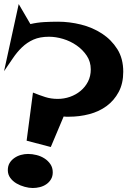

<svg xmlns="http://www.w3.org/2000/svg" viewBox="-20 -897 633 947"><path d="M587.9 -543Q587.9 -485.4 565.4 -443.4Q543 -401.4 505.9 -374Q468.8 -346.7 420.4 -334Q372.1 -321.3 320.3 -321.3Q312.5 -321.3 306.6 -321.3Q300.8 -321.3 293.9 -322.3L230.5 -171.9L111.3 -203.1L142.6 -440.4Q173.8 -427.7 202.6 -418.5Q231.4 -409.2 264.6 -409.2Q295.9 -409.2 325.2 -419.4Q354.5 -429.7 377.4 -448.7Q400.4 -467.8 414.1 -494.6Q427.7 -521.5 427.7 -554.7Q427.7 -592.8 407.7 -622.6Q387.7 -652.3 357.4 -673.3Q327.1 -694.3 291 -705.1Q254.9 -715.8 221.7 -715.8Q176.8 -715.8 145 -701.7Q113.3 -687.5 88.4 -663.6Q63.5 -639.6 43 -608.9Q22.5 -578.1 0 -545.9L72.3 -877L129.9 -778.3Q163.1 -786.1 197.8 -788.1Q232.4 -790 266.6 -790Q322.3 -790 379.4 -775.9Q436.5 -761.7 482.9 -731.4Q529.3 -701.2 558.6 -654.8Q587.9 -608.4 587.9 -543ZM240.2 -46.9Q240.2 -27.3 231.4 -12.7Q222.7 2 208.5 11.7Q194.3 21.5 176.8 25.9Q159.2 30.3 141.6 30.3Q123 30.3 101.6 24.4Q80.1 18.6 61.5 7.8Q43 -2.9 30.8 -19.5Q18.6 -36.1 18.6 -57.6Q18.6 -78.1 27.3 -92.8Q36.1 -107.4 50.8 -117.7Q65.4 -127.9 83 -132.8Q100.6 -137.7 118.2 -137.7Q138.7 -137.7 160.2 -132.3Q181.6 -127 199.2 -115.7Q216.8 -104.5 228.5 -87.4Q240.2 -70.3 240.2 -46.9Z"/></svg>

Font: Fontdiner Swanky
Style: Regular
Weight: 400
Designer: Font Diner, Inc
Foundry: Font Diner, Inc
Version: Version 1.001